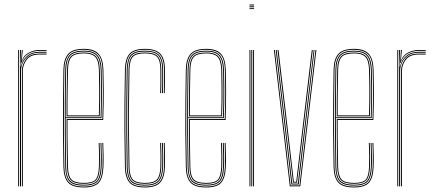

<svg xmlns="http://www.w3.org/2000/svg" viewBox="-20 -820 1922 845"><path d="M68 0V-600H72V-590L70 -527.8H72Q78.5 -556.8 99.8 -574.4Q121 -592 154.2 -592H185V-588H154.2Q124.8 -588 106.8 -575.2Q88.8 -562.5 80.6 -544.1Q72.5 -525.8 72.5 -508.8V0ZM60 0V-600H64V0ZM72 -542.5 75.8 -594V-600H80V-595.2L75.8 -555.5H76.8Q86.2 -577.8 107.8 -588.9Q129.2 -600 154.2 -600H185V-596H154.2Q126.2 -596 104.6 -583.1Q83 -570.2 74 -542.5ZM76.5 0V-508.8Q76.5 -534.2 93.9 -559.1Q111.2 -584 154.2 -584H185V-580H154.2Q114.2 -580 97.4 -556.9Q80.5 -533.8 80.5 -508.8V0Z M349.2 5Q297.8 5 279 -17.4Q260.2 -39.8 259.2 -85Q257.5 -173.2 257.1 -242Q256.8 -310.8 257.4 -375Q258 -439.2 259.2 -514Q260.2 -559.5 279.5 -582.2Q298.8 -605 349.2 -605Q393.2 -605 413.2 -584Q433.2 -563 435 -515.8Q436.2 -481.2 436.6 -423.6Q437 -366 434.2 -292H277Q277 -249.2 277.2 -216.1Q277.5 -183 278.1 -152Q278.8 -121 279.2 -85.2Q280 -45.8 294.4 -30.4Q308.8 -15 349.2 -15Q386 -15 399.8 -28.9Q413.5 -42.8 415.2 -85.8Q416 -103.2 415.9 -131Q415.8 -158.8 414.2 -191H418.2Q419.8 -160 419.9 -131.6Q420 -103.2 419.2 -85.8Q417.5 -40.8 402.2 -25.9Q387 -11 349.2 -11Q307 -11 291.5 -27.4Q276 -43.8 275.2 -85.2Q274.2 -133.8 273.6 -182.2Q273 -230.8 273 -296H430.5Q433.2 -376 432.8 -430Q432.2 -484 431 -515.8Q429.2 -565.5 408.2 -583.2Q387.2 -601 349.2 -601Q300.5 -601 282.4 -579.5Q264.2 -558 263.2 -514Q262 -440.2 261.4 -372.9Q260.8 -305.5 261.2 -235.8Q261.8 -166 263.2 -85Q264.2 -40 282.5 -19.5Q300.8 1 349.2 1Q392 1 410.5 -17.1Q429 -35.2 431.2 -85.2Q432 -102 431.9 -131Q431.8 -160 430.2 -191H434.2Q435.5 -162.2 435.9 -133.9Q436.2 -105.5 435.2 -85Q433 -34.8 414 -14.9Q395 5 349.2 5ZM349.2 -3Q302.2 -3 285.2 -22.2Q268.2 -41.5 267.2 -85Q265.8 -164.8 265.2 -234.4Q264.8 -304 265.2 -371.8Q265.8 -439.5 267.2 -514Q268.2 -557.8 285.8 -577.4Q303.2 -597 349.2 -597Q390.2 -597 407.9 -578.1Q425.5 -559.2 427.2 -512.8Q428 -493 428.6 -436.1Q429.2 -379.2 426.5 -300H269Q269 -233.5 269.6 -184Q270.2 -134.5 271.2 -85.2Q272 -41.5 289.1 -24.2Q306.2 -7 349.2 -7Q389.5 -7 405.4 -23.2Q421.2 -39.5 423.2 -85.5Q424 -102.8 423.9 -130.9Q423.8 -159 422.2 -191H426.2Q427.5 -165.8 427.9 -136.2Q428.2 -106.8 427.2 -85.5Q425.2 -37.2 408.1 -20.1Q391 -3 349.2 -3ZM269 -304H422.8Q425.2 -373.5 424.8 -432.2Q424.2 -491 423.2 -512.8Q421.5 -558.2 404.8 -575.6Q388 -593 349.2 -593Q305.5 -593 288.8 -574.6Q272 -556.2 271.2 -513.8Q270.2 -465.5 269.6 -417.1Q269 -368.8 269 -304ZM273 -308Q273 -350.5 273.2 -383.1Q273.5 -415.8 274.1 -446.4Q274.8 -477 275.2 -513.8Q276 -555 291.9 -572Q307.8 -589 349.2 -589Q384.2 -589 400.9 -573.5Q417.5 -558 419.2 -513Q420 -493.5 420.8 -438.6Q421.5 -383.8 418.8 -308ZM277 -312H415Q417.2 -380.8 416.6 -436.6Q416 -492.5 415.2 -513Q413.5 -555.5 398.4 -570.2Q383.2 -585 349.2 -585Q309 -585 294.5 -568.9Q280 -552.8 279.2 -513.8Q278.8 -478.5 278.1 -448.2Q277.5 -418 277.2 -385.9Q277 -353.8 277 -312Z M617.8 5Q568 5 549.4 -17.2Q530.8 -39.5 529.8 -85Q528 -173.2 527.6 -242Q527.2 -310.8 527.9 -375Q528.5 -439.2 529.8 -514Q530.8 -560.5 549.4 -582.8Q568 -605 617.8 -605Q665 -605 685.4 -583.9Q705.8 -562.8 705.8 -514Q705.8 -490.8 706 -466.4Q706.2 -442 704.8 -410H700.8Q702.2 -442 702 -466.4Q701.8 -490.8 701.8 -514Q701.8 -561 682.5 -581Q663.2 -601 617.8 -601Q569.8 -601 552.2 -579.9Q534.8 -558.8 533.8 -514Q532.5 -440 531.9 -373Q531.2 -306 531.8 -236.4Q532.2 -166.8 533.8 -85Q534.8 -41 552.4 -20Q570 1 617.8 1Q662.2 1 681.2 -18.4Q700.2 -37.8 701.8 -85Q702.5 -108.2 702.4 -133.1Q702.2 -158 700.8 -191H704.8Q706.2 -159.2 706.4 -133Q706.5 -106.8 705.8 -85Q704.2 -37 684.6 -16Q665 5 617.8 5ZM617.8 -3Q572.2 -3 555.5 -22.2Q538.8 -41.5 537.8 -85Q536.2 -165 535.8 -234.1Q535.2 -303.2 535.8 -370.9Q536.2 -438.5 537.8 -514Q538.8 -557.8 555.2 -577.4Q571.8 -597 617.8 -597Q661.5 -597 679.6 -578.2Q697.8 -559.5 697.8 -514Q697.8 -495 698 -468.5Q698.2 -442 696.8 -410H692.8Q694.2 -442 694 -468.5Q693.8 -495 693.8 -514Q693.8 -558 676.9 -575.5Q660 -593 617.8 -593Q574.8 -593 558.6 -575Q542.5 -557 541.8 -513.8Q540.5 -440 539.9 -372.9Q539.2 -305.8 539.8 -236.1Q540.2 -166.5 541.8 -85.2Q542.5 -42.5 558.8 -24.8Q575 -7 617.8 -7Q659.8 -7 676 -24.4Q692.2 -41.8 693.8 -85.2Q694.5 -108 694.4 -133.5Q694.2 -159 692.8 -191H696.8Q698.2 -154.5 698.4 -129.6Q698.5 -104.8 697.8 -85.2Q696 -40 678.8 -21.5Q661.5 -3 617.8 -3ZM617.8 -11Q577 -11 561.8 -27.5Q546.5 -44 545.8 -85.2Q544.2 -164.8 543.8 -234.2Q543.2 -303.8 543.8 -371.6Q544.2 -439.5 545.8 -513.8Q546.5 -555.8 561.8 -572.4Q577 -589 617.8 -589Q658.2 -589 674 -572.6Q689.8 -556.2 689.8 -514Q689.8 -490.5 690 -466.2Q690.2 -442 688.8 -410H684.8Q686.2 -442 686 -466.2Q685.8 -490.5 685.8 -514Q685.8 -554.5 671.1 -569.8Q656.5 -585 617.8 -585Q578.5 -585 564.5 -569.4Q550.5 -553.8 549.8 -513.8Q548.5 -440.8 547.9 -373.4Q547.2 -306 547.8 -236.1Q548.2 -166.2 549.8 -85.2Q550.5 -46 564.5 -30.5Q578.5 -15 617.8 -15Q655.8 -15 670.1 -29.9Q684.5 -44.8 685.8 -85.5Q686.5 -108.5 686.4 -133.6Q686.2 -158.8 684.8 -191H688.8Q690.2 -157.8 690.4 -132.4Q690.5 -107 689.8 -85.5Q688.5 -43 672.9 -27Q657.2 -11 617.8 -11Z M887.8 5Q836.2 5 817.5 -17.4Q798.8 -39.8 797.8 -85Q796 -173.2 795.6 -242Q795.2 -310.8 795.9 -375Q796.5 -439.2 797.8 -514Q798.8 -559.5 818 -582.2Q837.2 -605 887.8 -605Q931.8 -605 951.8 -584Q971.8 -563 973.5 -515.8Q974.8 -481.2 975.1 -423.6Q975.5 -366 972.8 -292H815.5Q815.5 -249.2 815.8 -216.1Q816 -183 816.6 -152Q817.2 -121 817.8 -85.2Q818.5 -45.8 832.9 -30.4Q847.2 -15 887.8 -15Q924.5 -15 938.2 -28.9Q952 -42.8 953.8 -85.8Q954.5 -103.2 954.4 -131Q954.2 -158.8 952.8 -191H956.8Q958.2 -160 958.4 -131.6Q958.5 -103.2 957.8 -85.8Q956 -40.8 940.8 -25.9Q925.5 -11 887.8 -11Q845.5 -11 830 -27.4Q814.5 -43.8 813.8 -85.2Q812.8 -133.8 812.1 -182.2Q811.5 -230.8 811.5 -296H969Q971.8 -376 971.2 -430Q970.8 -484 969.5 -515.8Q967.8 -565.5 946.8 -583.2Q925.8 -601 887.8 -601Q839 -601 820.9 -579.5Q802.8 -558 801.8 -514Q800.5 -440.2 799.9 -372.9Q799.2 -305.5 799.8 -235.8Q800.2 -166 801.8 -85Q802.8 -40 821 -19.5Q839.2 1 887.8 1Q930.5 1 949 -17.1Q967.5 -35.2 969.8 -85.2Q970.5 -102 970.4 -131Q970.2 -160 968.8 -191H972.8Q974 -162.2 974.4 -133.9Q974.8 -105.5 973.8 -85Q971.5 -34.8 952.5 -14.9Q933.5 5 887.8 5ZM887.8 -3Q840.8 -3 823.8 -22.2Q806.8 -41.5 805.8 -85Q804.2 -164.8 803.8 -234.4Q803.2 -304 803.8 -371.8Q804.2 -439.5 805.8 -514Q806.8 -557.8 824.2 -577.4Q841.8 -597 887.8 -597Q928.8 -597 946.4 -578.1Q964 -559.2 965.8 -512.8Q966.5 -493 967.1 -436.1Q967.8 -379.2 965 -300H807.5Q807.5 -233.5 808.1 -184Q808.8 -134.5 809.8 -85.2Q810.5 -41.5 827.6 -24.2Q844.8 -7 887.8 -7Q928 -7 943.9 -23.2Q959.8 -39.5 961.8 -85.5Q962.5 -102.8 962.4 -130.9Q962.2 -159 960.8 -191H964.8Q966 -165.8 966.4 -136.2Q966.8 -106.8 965.8 -85.5Q963.8 -37.2 946.6 -20.1Q929.5 -3 887.8 -3ZM807.5 -304H961.2Q963.8 -373.5 963.2 -432.2Q962.8 -491 961.8 -512.8Q960 -558.2 943.2 -575.6Q926.5 -593 887.8 -593Q844 -593 827.2 -574.6Q810.5 -556.2 809.8 -513.8Q808.8 -465.5 808.1 -417.1Q807.5 -368.8 807.5 -304ZM811.5 -308Q811.5 -350.5 811.8 -383.1Q812 -415.8 812.6 -446.4Q813.2 -477 813.8 -513.8Q814.5 -555 830.4 -572Q846.2 -589 887.8 -589Q922.8 -589 939.4 -573.5Q956 -558 957.8 -513Q958.5 -493.5 959.2 -438.6Q960 -383.8 957.2 -308ZM815.5 -312H953.5Q955.8 -380.8 955.1 -436.6Q954.5 -492.5 953.8 -513Q952 -555.5 936.9 -570.2Q921.8 -585 887.8 -585Q847.5 -585 833 -568.9Q818.5 -552.8 817.8 -513.8Q817.2 -478.5 816.6 -448.2Q816 -418 815.8 -385.9Q815.5 -353.8 815.5 -312Z M1078 -796V-800H1098V-796ZM1078 -788V-792H1098V-788ZM1078 -780V-784H1098V-780ZM1094 0V-600H1098V0ZM1078 0V-600H1082V0ZM1086 0V-600H1090V0Z M1255.5 0 1185.5 -600H1189.5L1259 -4H1298L1368.5 -600H1372.5L1301.5 0ZM1262.5 -8 1241.5 -189.5 1193.5 -600H1197.5L1245.5 -189.8L1266.2 -12H1290.8L1312 -191.2L1360.5 -600H1364.2L1316 -191L1294.5 -8ZM1269.8 -16 1249.5 -190.2 1201.5 -600H1205.8L1253.5 -190.8L1273.2 -20H1283.8L1304 -192.2L1352.2 -600H1356.5L1308 -191.8L1287.2 -16Z M1538.2 5Q1486.8 5 1468 -17.4Q1449.2 -39.8 1448.2 -85Q1446.5 -173.2 1446.1 -242Q1445.8 -310.8 1446.4 -375Q1447 -439.2 1448.2 -514Q1449.2 -559.5 1468.5 -582.2Q1487.8 -605 1538.2 -605Q1582.2 -605 1602.2 -584Q1622.2 -563 1624 -515.8Q1625.2 -481.2 1625.6 -423.6Q1626 -366 1623.2 -292H1466Q1466 -249.2 1466.2 -216.1Q1466.5 -183 1467.1 -152Q1467.8 -121 1468.2 -85.2Q1469 -45.8 1483.4 -30.4Q1497.8 -15 1538.2 -15Q1575 -15 1588.8 -28.9Q1602.5 -42.8 1604.2 -85.8Q1605 -103.2 1604.9 -131Q1604.8 -158.8 1603.2 -191H1607.2Q1608.8 -160 1608.9 -131.6Q1609 -103.2 1608.2 -85.8Q1606.5 -40.8 1591.2 -25.9Q1576 -11 1538.2 -11Q1496 -11 1480.5 -27.4Q1465 -43.8 1464.2 -85.2Q1463.2 -133.8 1462.6 -182.2Q1462 -230.8 1462 -296H1619.5Q1622.2 -376 1621.8 -430Q1621.2 -484 1620 -515.8Q1618.2 -565.5 1597.2 -583.2Q1576.2 -601 1538.2 -601Q1489.5 -601 1471.4 -579.5Q1453.2 -558 1452.2 -514Q1451 -440.2 1450.4 -372.9Q1449.8 -305.5 1450.2 -235.8Q1450.8 -166 1452.2 -85Q1453.2 -40 1471.5 -19.5Q1489.8 1 1538.2 1Q1581 1 1599.5 -17.1Q1618 -35.2 1620.2 -85.2Q1621 -102 1620.9 -131Q1620.8 -160 1619.2 -191H1623.2Q1624.5 -162.2 1624.9 -133.9Q1625.2 -105.5 1624.2 -85Q1622 -34.8 1603 -14.9Q1584 5 1538.2 5ZM1538.2 -3Q1491.2 -3 1474.2 -22.2Q1457.2 -41.5 1456.2 -85Q1454.8 -164.8 1454.2 -234.4Q1453.8 -304 1454.2 -371.8Q1454.8 -439.5 1456.2 -514Q1457.2 -557.8 1474.8 -577.4Q1492.2 -597 1538.2 -597Q1579.2 -597 1596.9 -578.1Q1614.5 -559.2 1616.2 -512.8Q1617 -493 1617.6 -436.1Q1618.2 -379.2 1615.5 -300H1458Q1458 -233.5 1458.6 -184Q1459.2 -134.5 1460.2 -85.2Q1461 -41.5 1478.1 -24.2Q1495.2 -7 1538.2 -7Q1578.5 -7 1594.4 -23.2Q1610.2 -39.5 1612.2 -85.5Q1613 -102.8 1612.9 -130.9Q1612.8 -159 1611.2 -191H1615.2Q1616.5 -165.8 1616.9 -136.2Q1617.2 -106.8 1616.2 -85.5Q1614.2 -37.2 1597.1 -20.1Q1580 -3 1538.2 -3ZM1458 -304H1611.8Q1614.2 -373.5 1613.8 -432.2Q1613.2 -491 1612.2 -512.8Q1610.5 -558.2 1593.8 -575.6Q1577 -593 1538.2 -593Q1494.5 -593 1477.8 -574.6Q1461 -556.2 1460.2 -513.8Q1459.2 -465.5 1458.6 -417.1Q1458 -368.8 1458 -304ZM1462 -308Q1462 -350.5 1462.2 -383.1Q1462.5 -415.8 1463.1 -446.4Q1463.8 -477 1464.2 -513.8Q1465 -555 1480.9 -572Q1496.8 -589 1538.2 -589Q1573.2 -589 1589.9 -573.5Q1606.5 -558 1608.2 -513Q1609 -493.5 1609.8 -438.6Q1610.5 -383.8 1607.8 -308ZM1466 -312H1604Q1606.2 -380.8 1605.6 -436.6Q1605 -492.5 1604.2 -513Q1602.5 -555.5 1587.4 -570.2Q1572.2 -585 1538.2 -585Q1498 -585 1483.5 -568.9Q1469 -552.8 1468.2 -513.8Q1467.8 -478.5 1467.1 -448.2Q1466.5 -418 1466.2 -385.9Q1466 -353.8 1466 -312Z M1736.5 0V-600H1740.5V-590L1738.5 -527.8H1740.5Q1747 -556.8 1768.2 -574.4Q1789.5 -592 1822.8 -592H1853.5V-588H1822.8Q1793.2 -588 1775.2 -575.2Q1757.2 -562.5 1749.1 -544.1Q1741 -525.8 1741 -508.8V0ZM1728.5 0V-600H1732.5V0ZM1740.5 -542.5 1744.2 -594V-600H1748.5V-595.2L1744.2 -555.5H1745.2Q1754.8 -577.8 1776.2 -588.9Q1797.8 -600 1822.8 -600H1853.5V-596H1822.8Q1794.8 -596 1773.1 -583.1Q1751.5 -570.2 1742.5 -542.5ZM1745 0V-508.8Q1745 -534.2 1762.4 -559.1Q1779.8 -584 1822.8 -584H1853.5V-580H1822.8Q1782.8 -580 1765.9 -556.9Q1749 -533.8 1749 -508.8V0Z"/></svg>

Font: Big Shoulders Inline Display Thin
Style: Regular
Weight: 100
Designer: Patric King
Foundry: XO Type Co
Version: Version 1.000